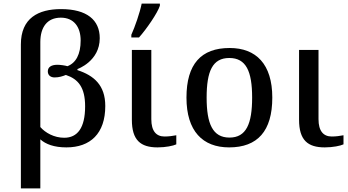

<svg xmlns="http://www.w3.org/2000/svg" viewBox="-20 -816 1949 1076"><path d="M97 240H206V-35C236 -8 283 10 352 10C486 10 570 -67 570 -222C570 -339 506 -393 414 -423V-429C414 -429 539 -472 539 -602C539 -704 467 -765 322 -765C195 -765 97 -715 97 -567ZM340 -44C283 -44 234 -72 206 -104V-580C206 -663 244 -717 321 -717C394 -717 432 -665 432 -589C432 -511 405 -463 358 -445C346 -449 317 -453 302 -453C266 -453 248 -439 248 -416C248 -394 264 -382 286 -382C311 -382 332 -389 349 -396C418 -373 457 -327 457 -220C457 -99 414 -44 340 -44Z M716 -606H759C801 -653 863 -743 876 -784V-796H774C764 -745 736 -665 716 -621ZM863 10C909 10 951 1 968 -7V-58C947 -54 926 -51 902 -51C856 -51 828 -81 828 -148V-536H719V-145C719 -30 768 10 863 10Z M1264 10C1423 10 1506 -81 1506 -269C1506 -457 1415 -547 1267 -547C1107 -547 1025 -457 1025 -269C1025 -81 1116 10 1264 10ZM1266 -45C1172 -45 1138 -122 1138 -269C1138 -417 1171 -491 1265 -491C1359 -491 1393 -417 1393 -269C1393 -122 1360 -45 1266 -45Z M1800 10C1846 10 1888 1 1905 -7V-58C1884 -54 1863 -51 1839 -51C1793 -51 1765 -81 1765 -148V-536H1656V-145C1656 -30 1705 10 1800 10Z"/></svg>

Font: Noto Serif Thai Medium
Style: Regular
Weight: 500
Designer: Monotype Design Team
Foundry: Monotype Imaging Inc.
Version: Version 1.901;PS 001.901;hotconv 1.0.88;makeotf.lib2.5.64775